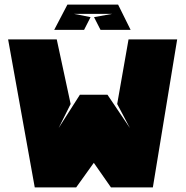

<svg xmlns="http://www.w3.org/2000/svg" viewBox="-20 -809 801 829"><path d="M459 0H640L745 -639H535L486 -360L541 -256L444 -400H325L233 -256L285 -360L225 -639H15L130 0H309L385 -106L459 0ZM300 -749H464L386 -735L414 -680H544L490 -789H271L214 -680H343L371 -735Z"/></svg>

Font: Banana Brick
Style: Regular
Weight: 400
Designer: artmaker
Foundry: artmaker
Version: Version 4.000 2011 initial release